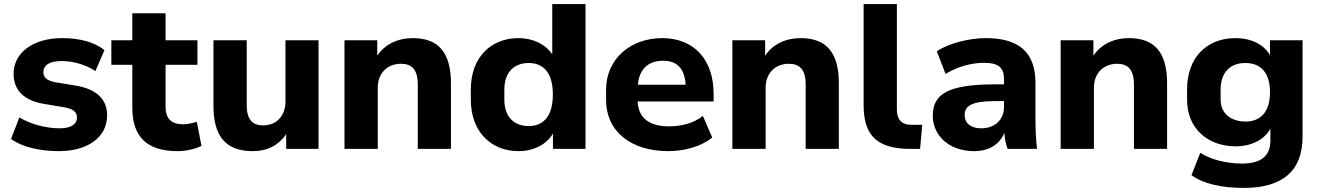

<svg xmlns="http://www.w3.org/2000/svg" viewBox="-20 -739 6550 953"><path d="M272.5 11.2C413.6 11.2 511.7 -56.2 511.7 -166.5C511.7 -247.6 458.5 -294.9 362.8 -313L250.5 -331.5C211.4 -339.8 195.3 -356 195.3 -379.9C195.3 -414.6 223.1 -436 286.6 -436C343.3 -436 405.8 -418 453.6 -386.2L498.5 -490.2C449.2 -530.3 374.5 -549.8 288.6 -549.8C139.6 -549.8 47.4 -473.6 47.4 -373C47.4 -293 97.2 -241.7 191.4 -224.6L306.2 -205.1C344.7 -197.3 361.8 -182.6 361.8 -156.2C361.8 -121.6 331.5 -102.1 275.9 -102.1C207 -102.1 129.4 -123.5 76.2 -156.2L34.7 -49.3C87.9 -10.7 172.9 11.2 272.5 11.2Z M860.4 11.2C903.3 11.2 948.2 1 980 -15.1L957 -134.3C932.6 -127.4 911.6 -122.1 890.1 -122.1C828.6 -122.1 801.8 -150.9 801.8 -210.4V-417.5H960V-539.1H801.8V-673.3H636.7V-539.1H532.7V-417.5H636.7V-203.1C636.7 -60.5 710 11.2 860.4 11.2Z M1234.9 11.2C1307.6 11.2 1363.8 -19 1400.4 -72.8V0H1561V-539.1H1397V-235.8C1397 -163.1 1351.6 -116.7 1286.6 -116.7C1233.4 -116.7 1204.6 -145 1204.6 -216.8V-539.1H1039.6V-212.9C1039.6 -60.5 1102.5 11.2 1234.9 11.2Z M1855 0V-304.2C1855 -373.5 1900.4 -422.4 1970.2 -422.4C2023.9 -422.4 2053.7 -394 2053.7 -318.8V0H2218.3V-325.7C2218.3 -479.5 2155.3 -549.8 2028.8 -549.8C1953.6 -549.8 1889.6 -518.6 1852.5 -462.4V-539.1H1689.9V0Z M2553.2 11.2C2627.9 11.2 2693.4 -21.5 2724.6 -76.2V0H2886.2V-718.8H2721.2V-468.8C2688.5 -519.5 2624.5 -549.8 2553.2 -549.8C2418.5 -549.8 2316.9 -456.1 2316.9 -294.9V-244.6C2316.9 -83.5 2419.4 11.2 2553.2 11.2ZM2604 -113.3C2536.1 -113.3 2483.4 -154.3 2483.4 -244.6V-294.9C2483.4 -384.8 2536.1 -426.3 2604 -426.3C2677.7 -426.3 2724.1 -377.4 2724.1 -270.5C2724.1 -162.6 2677.7 -113.3 2604 -113.3Z M3297.4 11.2C3379.4 11.2 3464.4 -13.7 3515.1 -56.6L3468.8 -163.6C3424.8 -127.9 3361.8 -111.8 3302.7 -111.8C3206.1 -111.8 3148.9 -149.9 3145 -235.4H3522V-273.9C3522 -442.4 3425.3 -549.8 3266.6 -549.8C3109.9 -549.8 2988.3 -446.3 2988.3 -294.4V-244.6C2988.3 -82 3116.7 11.2 3297.4 11.2ZM3271.5 -437.5C3339.4 -437.5 3377.9 -400.4 3383.3 -318.4H3146C3153.3 -398.9 3200.2 -437.5 3271.5 -437.5Z M3780.3 0V-304.2C3780.3 -373.5 3825.7 -422.4 3895.5 -422.4C3949.2 -422.4 3979 -394 3979 -318.8V0H4143.6V-325.7C4143.6 -479.5 4080.6 -549.8 3954.1 -549.8C3878.9 -549.8 3814.9 -518.6 3777.8 -462.4V-539.1H3615.2V0Z M4497.6 0H4546.9L4557.6 -119.6H4503.9C4453.6 -119.6 4431.6 -147 4431.6 -195.3V-718.8H4266.6V-218.8C4266.6 -76.2 4323.2 0 4497.6 0Z M4815.4 11.2C4889.6 11.2 4942.4 -23.4 4965.3 -79.6C4966.8 -52.7 4971.7 -25.9 4981.4 0H5127.4C5121.6 -48.3 5119.6 -97.7 5119.6 -145V-327.1C5119.6 -481.4 5035.6 -549.8 4873 -549.8C4789.6 -549.8 4687 -523.4 4629.9 -484.4L4673.3 -372.1C4733.4 -408.7 4801.8 -427.2 4864.7 -427.2C4933.6 -427.2 4963.4 -405.3 4963.4 -346.2V-320.3H4919.9C4683.6 -320.3 4609.9 -271.5 4609.9 -164.6C4609.9 -66.4 4690.4 11.2 4815.4 11.2ZM4851.1 -102.1C4797.9 -102.1 4768.1 -127.4 4768.1 -168.5C4768.1 -213.4 4803.2 -237.3 4920.9 -237.3H4963.4V-208C4963.4 -141.6 4914.1 -102.1 4851.1 -102.1Z M5409.7 0V-304.2C5409.7 -373.5 5455.1 -422.4 5524.9 -422.4C5578.6 -422.4 5608.4 -394 5608.4 -318.8V0H5772.9V-325.7C5772.9 -479.5 5710 -549.8 5583.5 -549.8C5508.3 -549.8 5444.3 -518.6 5407.2 -462.4V-539.1H5244.6V0Z M6153.8 193.8C6345.2 193.8 6445.3 109.9 6445.3 -60.1V-539.1H6283.7V-464.8C6253.9 -518.6 6189.5 -549.8 6112.8 -549.8C5970.7 -549.8 5872.1 -454.6 5872.1 -294.4V-244.6C5872.1 -97.7 5978 -12.7 6113.8 -12.7C6190.9 -12.7 6255.4 -45.4 6285.6 -100.1V-42C6285.6 36.1 6238.8 72.8 6144 72.8C6070.3 72.8 5991.7 54.2 5937.5 19.5L5894 130.4C5954.6 174.8 6047.9 193.8 6153.8 193.8ZM6161.6 -135.7C6095.2 -135.7 6038.6 -171.4 6038.6 -244.6V-294.4C6038.6 -382.3 6088.4 -426.3 6161.6 -426.3C6237.8 -426.3 6283.7 -377.9 6283.7 -281.2C6283.7 -184.1 6237.8 -135.7 6161.6 -135.7Z"/></svg>

Font: Winston ExtraBold
Style: Regular
Weight: 800
Designer: Vernon Adams, Kim Jin-seong, David Berlow, Cristiano Sobral
Foundry: The Winston Project Authors
Version: Version 3.004